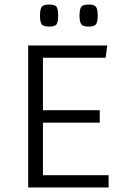

<svg xmlns="http://www.w3.org/2000/svg" viewBox="-20 -825 553 845"><path d="M169 -285V-54H458V0H104V-625H452L445 -571H169V-340H419V-285ZM371 -708Q344 -708 337 -719Q330 -730 330 -756Q330 -783 337 -794Q344 -805 371 -805Q396 -805 403 -794Q410 -783 410 -756Q410 -730 403 -719Q396 -708 371 -708ZM197 -708Q170 -708 163 -719Q156 -730 156 -756Q156 -783 163 -794Q170 -805 197 -805Q223 -805 229.5 -794Q236 -783 236 -756Q236 -730 229.5 -719Q223 -708 197 -708Z"/></svg>

Font: Changa ExtraLight
Style: Regular
Weight: 250
Designer: Eduardo Rodriguez Tunni
Foundry: Eduardo Rodriguez Tunni
Version: Version 3.002; ttfautohint (v1.8.2)